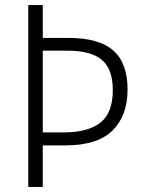

<svg xmlns="http://www.w3.org/2000/svg" viewBox="-20 -734 566 754"><path d="M481 -383Q481 -280 422 -221.5Q363 -163 236 -163H148V0H91V-714H148V-585H250Q369 -585 425 -535.5Q481 -486 481 -383ZM229 -214Q326 -214 374.5 -252.5Q423 -291 423 -380Q423 -462 380.5 -498.5Q338 -535 245 -535H148V-214Z"/></svg>

Font: Noto Sans Khmer UI SemiCondensed Light
Style: Regular
Weight: 300
Width: 4
Designer: Danh Hong and the Monotype Design Team
Foundry: Monotype Imaging Inc.
Version: Version 2.002; ttfautohint (v1.8.4.7-5d5b)